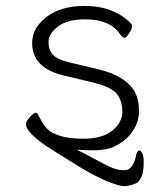

<svg xmlns="http://www.w3.org/2000/svg" viewBox="-20 -501 550 645"><path d="M105 -33Q83 -51 75 -64Q67 -75 67 -84Q67 -92 80 -107Q93 -122 100 -122Q106 -122 107 -118Q116 -98 131 -77Q162 -35 260 -35Q323 -35 357 -62Q391 -90 391 -126Q391 -163 372 -186Q353 -209 296 -223L196 -247Q88 -272 88 -356Q88 -393 112 -421Q163 -481 264 -481Q364 -481 422 -420Q423 -418 423 -411Q423 -402 413 -388Q404 -374 398.5 -374Q393 -374 384 -385Q351 -436 266 -436Q206 -436 175 -412Q143 -388 143 -360Q143 -332 158 -317Q172 -301 215 -291L311 -268Q375 -253 411 -220Q447 -188 447 -128Q447 -90 424 -58Q402 -26 360 -7Q330 7 260 3L238 2L258 12Q310 40 330 50Q363 68 384 70Q407 72 413 67Q431 54 437 22Q439 9 446 5Q451 3 457 12Q465 24 462 63Q459 100 439 114Q405 129 381 122Q334 110 264 70Q186 22 155 2Q124 -17 105 -33ZM384 -385Z"/></svg>

Font: LXGW WenKai Light
Style: Regular
Weight: 300
Designer: LXGW / Fontworks Inc.
Foundry: LXGW / Fontworks Inc.
Version: Version 1.501; October 10, 2024